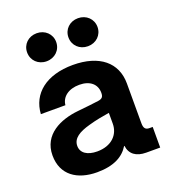

<svg xmlns="http://www.w3.org/2000/svg" viewBox="-135 -833 834 940"><g transform="rotate(-20 281.5 -362.5)"><path d="M210.4 8.3C298.3 8.3 349.6 -21.5 377.4 -67.4H379.4C384.8 -23.4 416.5 0 468.3 0H541V-107.4H524.4C503.4 -107.4 495.1 -117.7 495.1 -143.6V-350.6C495.1 -459.5 415 -526.4 276.9 -526.4C138.2 -526.4 54.2 -458.5 47.9 -353.5H175.8C179.7 -395.5 216.8 -424.3 273.4 -424.3C328.6 -424.3 361.8 -395.5 361.8 -351.1C361.8 -331.1 356.4 -321.8 334.5 -318.4C308.6 -314.5 268.6 -310.5 223.1 -305.7C131.8 -296.4 32.2 -253.4 32.2 -143.6C32.2 -41.5 107.4 8.3 210.4 8.3ZM245.6 -87.4C194.8 -87.4 162.1 -108.9 162.1 -146C162.1 -186 198.7 -207.5 253.9 -222.7C292.5 -233.9 326.7 -239.7 362.8 -245.6V-189.5C362.8 -131.8 319.8 -87.4 245.6 -87.4ZM378.9 -586.9C421.9 -586.9 454.6 -618.2 454.6 -660.2C454.6 -701.7 421.9 -732.9 378.9 -732.9C335.4 -732.9 303.2 -701.7 303.2 -660.2C303.2 -618.2 335.4 -586.9 378.9 -586.9ZM163.6 -586.9C206.5 -586.9 239.3 -618.2 239.3 -660.2C239.3 -701.7 206.5 -732.9 163.6 -732.9C120.1 -732.9 87.9 -701.7 87.9 -660.2C87.9 -618.2 120.1 -586.9 163.6 -586.9Z"/></g></svg>

Font: Raveo Display Display SemiBold
Style: Regular
Weight: 600
Designer: Jakub Foglar, Rasmus Andersson (Inter)
Foundry: Jakubfoglar.com
Version: Version 1.100;Glyphs 3.2.3 (3260)